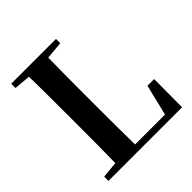

<svg xmlns="http://www.w3.org/2000/svg" viewBox="-196 -888 1034 1034"><g transform="rotate(-45 321.0 -370.5)"><path d="M45.1 0 45.8 -32.6 198.2 -47.3H213.3L212.6 0ZM138.6 0Q140.6 -85.2 141 -169.1Q141.4 -253.1 141.4 -325.6V-393.6Q141.4 -481.3 141 -568.1Q140.6 -654.9 138.6 -740.5H286.3Q284.6 -655.6 284.1 -569.2Q283.6 -482.9 283.6 -399.7V-337.1Q283.6 -257.9 284.1 -172.3Q284.6 -86.6 286.3 0ZM212.6 0 213.3 -37.4H575.6L505.4 -4.7L556.3 -214H607.3L606.3 0ZM45.1 -707.9V-740.5H386.3V-707.9L231.1 -694.2H198.2Z"/></g></svg>

Font: Noto Serif TC
Style: Regular
Weight: 200
Designer: Ryoko NISHIZUKA 西塚涼子 (kana & ideographs); Frank Grießhammer (Latin, Greek & Cyrillic); Wenlong ZHANG 张文龙 (bopomofo); San
Foundry: Adobe
Version: Version 2.001;hotconv 1.1.0;makeotfexe 2.6.0